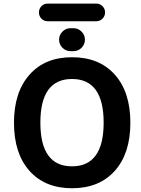

<svg xmlns="http://www.w3.org/2000/svg" viewBox="-20 -1090 773 1052"><path d="M374.5 -657.2Q201.2 -657.2 201.2 -418Q201.2 -178.7 374.5 -178.7Q547.9 -178.7 547.9 -418Q547.9 -657.2 374.5 -657.2ZM241.2 -973.6Q220.7 -973.6 207 -987.8Q193.4 -1002 193.4 -1022Q193.4 -1042 207 -1056.2Q220.7 -1070.3 241.2 -1070.3H507.8Q527.3 -1070.3 541.5 -1056.2Q555.7 -1042 555.7 -1022Q555.7 -1002 541.5 -987.8Q527.3 -973.6 507.8 -973.6ZM367.2 -809.6Q340.8 -809.6 322.3 -828.1Q303.7 -846.7 303.7 -872.6Q303.7 -898.4 322.3 -917Q340.8 -935.5 367.2 -935.5H381.8Q408.2 -935.5 426.8 -917Q445.3 -898.4 445.3 -872.6Q445.3 -846.7 426.8 -828.1Q408.2 -809.6 381.8 -809.6ZM142.6 -681.6Q226.6 -776.4 375 -776.4Q523.4 -776.4 608.9 -681.2Q694.3 -585.9 694.3 -417.5Q694.3 -249 608.9 -153.8Q523.4 -58.6 375 -58.6Q226.6 -58.6 141.6 -153.8Q56.6 -249 56.6 -417.5Q56.6 -585.9 142.6 -681.6Z"/></svg>

Font: Gen Jyuu GothicX Bold
Style: Bold
Weight: 700
Designer: Ryoko NISHIZUKA (kana &amp; ideographs); Paul D. Hunt (Latin, Greek &amp; Cyrillic); Wenlong ZHANG (bopomofo); Sandoll C
Version: Version 1.058.20140828